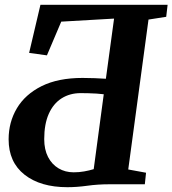

<svg xmlns="http://www.w3.org/2000/svg" viewBox="-20 -763 714 795"><path d="M259.2 12.1Q147.4 12.1 81.6 -39.7Q15.7 -91.6 15.7 -186.1Q15.7 -257.1 50 -314.8Q84.3 -372.4 152.4 -406.4Q220.5 -440.3 321.9 -440.3Q345.4 -440.3 372.6 -439.3Q399.8 -438.3 418.4 -436.9L452.3 -686L233.6 -673.4L174.3 -533.8L100.6 -544L147.4 -743H674L668.2 -693.4L594.9 -682L511 -61.3L584.7 -47.8L579.7 0H433.4Q385 0 341.4 6.1Q297.8 12.1 259.2 12.1ZM285.1 -49.5Q307.4 -49.5 328.3 -53.2Q349.3 -56.9 368 -62.6L409.6 -372.7Q397.5 -374.4 380.1 -375.5Q362.8 -376.6 345.1 -377Q327.5 -377.4 314.1 -377.4Q269.3 -377.4 235.1 -355.8Q200.9 -334.1 182 -291.7Q163.1 -249.3 163.1 -186.9Q163.1 -143.8 178.9 -113.1Q194.7 -82.4 222.3 -66Q249.9 -49.5 285.1 -49.5Z"/></svg>

Font: Merriweather Light
Style: Italic
Weight: 300
Italic angle: -7.8°
Designer: Eben Sorkin
Foundry: Eben Sorkin
Version: Version 2.101